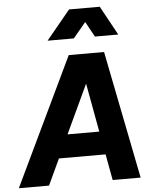

<svg xmlns="http://www.w3.org/2000/svg" viewBox="-91 -1062 887 1115"><g transform="rotate(-5 352.5 -504.5)"><path d="M-27 0H149L220 -152H492L520 0H683L535 -745H329ZM214 -839H367L441 -928L490 -839H626L533 -1009H354ZM282 -287 415 -571 467 -287Z"/></g></svg>

Font: Mluvka ExtraBold
Style: Italic
Weight: 800
Italic angle: -8°
Designer: Modified by Jiří Krblich, Original typeface by Gumpita Rahayu
Foundry: Gumpita Rahayu & Jiří Krblich
Version: Version 2.000;Glyphs 3.1.1 (3134)